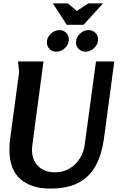

<svg xmlns="http://www.w3.org/2000/svg" viewBox="-20 -1091 699 1122"><path d="M234 -732 169 -243Q168 -236 167.5 -229.5Q167 -223 167 -216Q167 -155 203.5 -119.5Q240 -84 301 -84Q350 -84 387 -106.5Q424 -129 447 -166Q470 -203 475 -245L541 -732H648L587 -278Q575 -190 540.5 -125Q506 -60 441.5 -24.5Q377 11 274 11Q162 11 98.5 -45Q35 -101 35 -216Q35 -232 36 -247Q37 -262 39 -278L92 -672L85 -732ZM429 -1027 496 -1071H582L468 -946H370L289 -1071H377ZM382 -861Q382 -832 360 -810.5Q338 -789 309 -789Q285 -789 269.5 -804.5Q254 -820 254 -843Q254 -872 276.5 -893.5Q299 -915 327 -915Q351 -915 366.5 -899.5Q382 -884 382 -861ZM553 -861Q553 -832 530.5 -810.5Q508 -789 479 -789Q456 -789 440 -805Q424 -821 424 -843Q424 -872 446.5 -893.5Q469 -915 497 -915Q521 -915 537 -899.5Q553 -884 553 -861Z"/></svg>

Font: Rosario
Style: Bold Italic
Weight: 700
Italic angle: -8.05°
Designer: Hector Gatti
Foundry: Omnibus Type
Version: Version 1.101; ttfautohint (v1.8.1.43-b0c9)